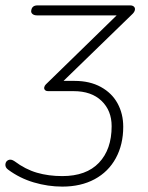

<svg xmlns="http://www.w3.org/2000/svg" viewBox="-53 -504 549 712"><path d="M-23 125Q-34 117 -33 105.5Q-32 94 -22 89.5Q-12 85 1 94Q41 124 84 136.5Q127 149 178 149Q267 149 314 99.5Q361 50 361 -36Q361 -94 323.5 -130Q286 -166 220 -166H125Q118 -166 114 -170Q110 -174 111 -180Q112 -186 117 -191L393 -460V-447H84Q73 -447 67 -452.5Q61 -458 63 -466Q66 -484 86 -484H430Q439 -484 444 -479Q449 -474 447 -466Q445 -458 436 -450L162 -184L160 -204H224Q280 -204 321 -181.5Q362 -159 383 -120.5Q404 -82 404 -34Q404 32 376.5 82.5Q349 133 298 160.5Q247 188 178 188Q125 188 72.5 172.5Q20 157 -23 125Z"/></svg>

Font: SN Pro Thin
Style: Italic
Weight: 200
Italic angle: -9°
Designer: Tobias Whetton
Foundry: Supernotes
Version: Version 1.003;Glyphs 3.3 (3324)